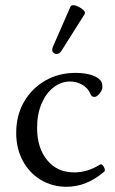

<svg xmlns="http://www.w3.org/2000/svg" viewBox="-20 -704 439 735"><path d="M235 11Q180 11 136 -15.5Q92 -42 67 -89Q42 -136 42 -195Q42 -262 71.5 -313.5Q101 -365 152.5 -395Q204 -425 270 -425Q307 -425 334 -415.5Q361 -406 369 -389Q372 -383 372 -369Q372 -360 361.5 -346.5Q351 -333 342 -333Q338 -333 334 -334.5Q330 -336 327 -343Q317 -367 295 -379.5Q273 -392 249 -392Q214 -392 185 -369.5Q156 -347 139 -307Q122 -267 122 -214Q122 -138 160.5 -91Q199 -44 264 -44Q288 -44 312.5 -51Q337 -58 363 -74Q368 -77 373 -71.5Q378 -66 380.5 -58.5Q383 -51 379 -47Q312 11 235 11ZM215 -509Q208 -498 198 -497.5Q188 -497 182.5 -504.5Q177 -512 183 -526L250 -679Q253 -684 260 -684Q269 -684 281 -678Q293 -672 300.5 -664Q308 -656 304 -650Z"/></svg>

Font: Junicode
Style: Regular
Weight: 400
Designer: Peter S. Baker
Version: Version 2.100; ttfautohint (v1.8.4)